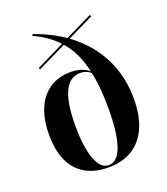

<svg xmlns="http://www.w3.org/2000/svg" viewBox="-121 -717 708 814"><g transform="rotate(-20 232.5 -310.0)"><path d="M229 11.3Q169.4 11.3 126.6 -13.3Q83.9 -37.9 61.7 -85.9Q39.5 -133.9 39.5 -204Q39.5 -274.2 60.9 -323.4Q82.3 -372.6 121.8 -398.4Q161.3 -424.2 215.3 -424.2Q248.4 -424.2 273 -413.3Q297.6 -402.4 308.9 -384.7V-375.8Q302.4 -389.5 287.1 -398Q271.8 -406.5 252.4 -406.5Q204.8 -406.5 181 -356Q157.3 -305.6 157.3 -202.4Q157.3 -106.5 177.4 -52Q197.6 2.4 234.7 2.4Q273.4 2.4 294 -55.2Q314.5 -112.9 314.5 -221.8Q314.5 -332.3 295.2 -409.7Q275.8 -487.1 232.3 -538.7Q188.7 -590.3 116.9 -623.4L119.4 -630.6Q218.5 -596 287.9 -537.1Q357.3 -478.2 393.5 -399.6Q429.8 -321 429.8 -225.8Q429.8 -150.8 406.5 -97.6Q383.1 -44.4 338.3 -16.5Q293.5 11.3 229 11.3ZM99.2 -479 95.2 -486.3 238.7 -556.5 242.7 -549.2ZM246 -550.8 241.1 -558.1 375 -623.4 379 -616.1Z"/></g></svg>

Font: Playfair 144pt SemiCondensed
Style: Bold
Weight: 700
Width: 4
Designer: Claus Eggers Sørensen
Foundry: Claus Eggers Sørensen
Version: Version 2.203